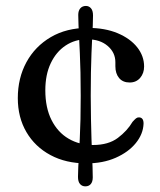

<svg xmlns="http://www.w3.org/2000/svg" viewBox="-20 -566 552 663"><path d="M293.3 -235Q293.3 -190.3 294.2 -153.6Q295 -116.8 295.9 -86.7Q296.8 -56.6 297.9 -32.4Q298.9 -8.2 299.6 11.2Q300.3 30.7 300.3 46.5Q300.3 61.3 293.6 69.4Q286.8 77.5 274.6 77.5Q263.5 77.5 256.4 69.5Q249.3 61.5 249.3 44.5Q249.3 29.2 250.3 10.1Q251.3 -8.9 252.7 -33Q254 -57.1 255.5 -87.1Q257 -117.1 257.9 -153.9Q258.7 -190.6 258.7 -235Q258.7 -279.3 257.9 -315.8Q257 -352.3 255.7 -382.2Q254.3 -412.1 253.1 -436.2Q251.9 -460.2 251.1 -479.5Q250.2 -498.8 250.2 -514.5Q250.2 -529.3 257.4 -537.4Q264.6 -545.5 276.7 -545.5Q287 -545.5 294.1 -537.5Q301.2 -529.5 301.2 -512.5Q301.2 -497.3 300.4 -478.3Q299.5 -459.2 298.3 -435.4Q297.1 -411.6 295.9 -382Q294.7 -352.3 294 -315.8Q293.3 -279.3 293.3 -235ZM477.6 -336.4Q477.6 -313.1 464 -297.1Q450.3 -281.1 427.8 -281.1Q404.2 -281.1 391.3 -296.5Q378.4 -311.9 378.4 -337.3V-351.2Q378.4 -384.6 351.7 -407.5Q325.1 -430.4 280.4 -430.4Q239.1 -430.4 206.6 -408.8Q174 -387.2 155.3 -347.8Q136.5 -308.4 136.5 -254.3Q136.5 -193.8 158 -151.4Q179.4 -109 216.7 -87.2Q253.9 -65.3 301.2 -65.3Q354.4 -65.3 387 -89.8Q419.5 -114.3 437.7 -145.3Q444.9 -153.3 449.5 -157.1Q454.1 -160.9 459.9 -160.7Q468.1 -160.5 472.1 -154.8Q476 -149 475.7 -138.5Q474.2 -102.9 448.9 -71.8Q423.5 -40.6 379.5 -21.2Q335.5 -1.8 278.4 -1.8Q207.6 -1.8 154.3 -30.5Q100.9 -59.1 71.2 -109.9Q41.5 -160.7 41.5 -227.2Q41.5 -296.3 71.2 -351.1Q101 -405.9 155.4 -437.8Q209.7 -469.7 283.2 -469.7Q342.5 -469.7 386.1 -451.4Q429.7 -433 453.7 -402.8Q477.6 -372.5 477.6 -336.4Z"/></svg>

Font: Fraunces SuperSoft Wonky
Style: Regular
Weight: 900
Version: Version 1.000;[b76b70a41]